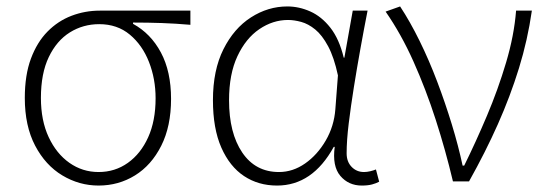

<svg xmlns="http://www.w3.org/2000/svg" viewBox="-20 -563 1694 596"><path d="M286 13Q226 13 173.5 -18.5Q121 -50 89 -111Q57 -172 57 -259Q57 -330 76 -381Q95 -432 127.5 -465Q160 -498 202 -514Q244 -530 290 -530H571V-486Q525 -490 482 -491.5Q439 -493 393 -493V-489Q448 -459 479.5 -400Q511 -341 511 -256Q511 -171 480.5 -110.5Q450 -50 399 -18.5Q348 13 286 13ZM286 -29Q337 -29 377 -57.5Q417 -86 440 -137Q463 -188 463 -258Q463 -318 442.5 -370.5Q422 -423 383 -455.5Q344 -488 288 -488Q238 -488 197 -462.5Q156 -437 131.5 -386Q107 -335 107 -259Q107 -189 131 -137.5Q155 -86 195.5 -57.5Q236 -29 286 -29Z M840 13Q782 13 737.5 -16.5Q693 -46 667 -105Q641 -164 641 -252Q641 -345 673.5 -410Q706 -475 759 -509Q812 -543 872 -543Q908 -543 943 -527.5Q978 -512 1005.5 -477Q1033 -442 1047 -384H1049L1075 -530H1121Q1110 -474 1099 -413Q1088 -352 1078.5 -292.5Q1069 -233 1062.5 -180Q1056 -127 1056 -87Q1056 -61 1071.5 -45Q1087 -29 1110 -29Q1119 -29 1129.5 -31.5Q1140 -34 1147 -37L1157 1Q1148 6 1135 9.5Q1122 13 1103 13Q1062 13 1036.5 -17Q1011 -47 1019 -107H1016Q950 13 840 13ZM846 -29Q889 -29 927 -55.5Q965 -82 991 -126.5Q1017 -171 1021 -224L1029 -329Q1017 -385 998.5 -419.5Q980 -454 958.5 -471.5Q937 -489 915 -495Q893 -501 874 -501Q827 -501 785 -472.5Q743 -444 717 -388.5Q691 -333 691 -252Q691 -150 732 -89.5Q773 -29 846 -29Z M1386 0Q1363 -97 1332.5 -191.5Q1302 -286 1263.5 -372Q1225 -458 1177 -527L1222 -543Q1253 -496 1282.5 -436Q1312 -376 1337 -310Q1362 -244 1382.5 -177Q1403 -110 1416 -49H1421Q1457 -122 1491.5 -203.5Q1526 -285 1551 -369Q1576 -453 1582 -530H1631Q1618 -439 1591 -351.5Q1564 -264 1525.5 -177.5Q1487 -91 1436 0Z"/></svg>

Font: Noto Sans SC ExtraLight
Style: Regular
Weight: 250
Designer: Ryoko NISHIZUKA 西塚涼子 (kana, bopomofo & ideographs); Paul D. Hunt (Latin, Greek & Cyrillic); Sandoll Communications 산돌커뮤니
Foundry: Adobe
Version: Version 2.004-H2;hotconv 1.0.118;makeotfexe 2.5.65603